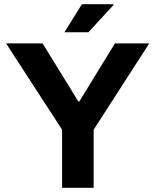

<svg xmlns="http://www.w3.org/2000/svg" viewBox="-20 -892 739 912"><path d="M286.1 -738.8 369.1 -872.1H518.1L519 -868.2L399.9 -738.8ZM274.9 0V-275.9L8.8 -686H182.1L352.1 -410.2H356.9L525.9 -686H689L424.8 -275.9V0Z"/></svg>

Font: Archivo
Style: Bold
Weight: 700
Designer: Hector Gatti
Foundry: Omnibus-Type
Version: Version 2.001